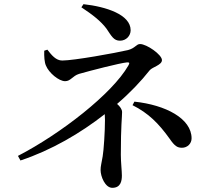

<svg xmlns="http://www.w3.org/2000/svg" viewBox="-20 -839 1040 920"><path d="M380 -819 370 -804C423 -769 463 -738 490 -702C515 -665 525 -644 555 -644C585 -644 606 -668 606 -694C606 -769 489 -807 380 -819ZM624 -352 615 -335C691 -297 740 -248 793 -174C817 -139 830 -131 852 -131C878 -131 898 -151 898 -176C898 -271 774 -336 624 -352ZM483 -264C483 -209 477 -118 472 -90C466 -53 462 -44 462 -24C462 7 484 61 518 61C558 61 564 29 564 2C564 -20 559 -62 559 -97C559 -240 565 -277 565 -302C565 -315 555 -329 541 -341C603 -394 656 -450 697 -502C710 -518 756 -527 756 -551C756 -577 683 -628 651 -628C633 -628 628 -608 593 -599C533 -585 334 -549 278 -549C248 -549 227 -575 207 -601L192 -596C191 -569 193 -540 200 -525C214 -490 262 -450 292 -450C319 -450 327 -475 359 -485C411 -500 555 -537 588 -540C601 -541 602 -537 595 -525C518 -390 271 -198 66 -92L78 -70C226 -119 366 -201 482 -292Z"/></svg>

Font: Noto Serif HK SemiBold
Style: Regular
Weight: 600
Designer: Ryoko NISHIZUKA 西塚涼子 (kana & ideographs); Frank Grießhammer (Latin, Greek & Cyrillic); Wenlong ZHANG 张文龙 (bopomofo); San
Foundry: Adobe
Version: Version 2.001;hotconv 1.1.0;makeotfexe 2.6.0